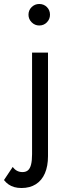

<svg xmlns="http://www.w3.org/2000/svg" viewBox="-81 -724 351 964"><path d="M62 -650Q62 -673 78 -688.5Q94 -704 116 -704Q139 -704 154.5 -688.5Q170 -673 170 -650Q170 -628 154.5 -612Q139 -596 116 -596Q94 -596 78 -612Q62 -628 62 -650ZM-17 114Q-9 126 3.5 133Q16 140 32 140Q49 140 59.5 131Q70 122 75 102Q80 82 80 50V-460H160V60Q160 110 144.5 146Q129 182 99 201Q69 220 27 220Q7 220 -9 215.5Q-25 211 -38 202Q-51 193 -61 180Z"/></svg>

Font: Venryn Sans
Style: Regular
Weight: 400
Designer: Owen Earl, indestructible type* (font) & Cristiano Sobral (main changes)
Version: Version 3.600; ttfautohint (v1.8.3)